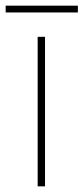

<svg xmlns="http://www.w3.org/2000/svg" viewBox="-43 -658 295 678"><path d="M232 -638H-23V-614H232ZM116 0V-528H90V0Z"/></svg>

Font: Noto Sans Sinhala Thin
Style: Regular
Weight: 100
Designer: Jelle Bosma - Monotype Design Team
Foundry: Monotype Imaging Inc.
Version: Version 2.006